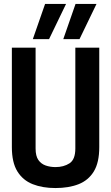

<svg xmlns="http://www.w3.org/2000/svg" viewBox="-20 -941 562 971"><path d="M40 -197V-700H160V-190Q160 -152 174 -132Q188 -112 211 -104Q234 -96 261 -96Q302 -96 331.5 -115Q361 -134 361 -190V-700H482V-197Q482 -119 454.5 -74Q427 -29 377.5 -9.5Q328 10 260 10Q195 10 145.5 -9.5Q96 -29 68 -74Q40 -119 40 -197ZM300 -743 362 -921H468L382 -743ZM146 -743 208 -921H314L228 -743Z"/></svg>

Font: Georama Semi Condensed SemiBold
Style: Regular
Weight: 600
Width: 4
Designer: Jean-Baptiste Levee
Foundry: Production Type
Version: Version 1.000